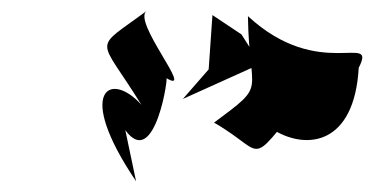

<svg xmlns="http://www.w3.org/2000/svg" viewBox="-20 -839 694 357"><path d="M375 -811 368 -710 320 -655 464 -720 429 -775ZM213 -597C269 -520 295 -707 289 -694C345 -660 224 -800 253 -819C151 -743 162 -775 243 -644C186 -708 118 -672 233 -502ZM491 -596C552 -560 639 -571 647 -713C682 -781 574 -686 441 -809C443 -659 479 -686 378 -611C486 -549 430 -519 574 -691Z"/></svg>

Font: Asimov Silicon
Style: Regular
Weight: 400
Designer: Google
Version: Version 2.000980; 2014